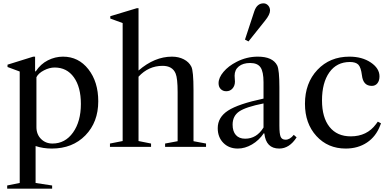

<svg xmlns="http://www.w3.org/2000/svg" viewBox="-20 -879 2334 1149"><path d="M193 -5V216L292 231V250H23V231L98 216V-451L25 -478V-492L179 -540H190V-452H194Q223 -496 266.5 -518Q310 -540 357 -540Q450 -540 509 -464.5Q568 -389 568 -273Q568 -148 491 -69Q414 10 290 10Q238 10 193 -5ZM294 -20Q370 -20 417 -86Q464 -152 464 -257Q464 -358 422 -416.5Q380 -475 307 -475Q276 -475 243 -458Q210 -441 198 -417V-118Q198 -75 225.5 -47.5Q253 -20 294 -20Z M809 -35 884 -20V0H638V-20L714 -35V-741L640 -768V-782L799 -830H809V-457Q905 -540 1009 -540Q1049 -540 1080 -524Q1111 -508 1125 -480Q1138 -455 1138 -338V-34L1213 -20V0H968V-20L1043 -34V-328Q1043 -410 1031 -439Q1012 -485 953 -485Q869 -485 809 -420Z M1403 10Q1350 10 1316.5 -24Q1283 -58 1283 -112Q1283 -177 1344.5 -217Q1406 -257 1557 -289V-387Q1557 -450 1539 -476Q1521 -502 1477 -502Q1434 -502 1409 -481.5Q1384 -461 1384 -426Q1384 -420 1385 -408Q1386 -396 1386 -391Q1386 -366 1371.5 -349.5Q1357 -333 1334 -333Q1314 -333 1301 -346Q1288 -359 1288 -381Q1288 -414 1317.5 -449Q1347 -484 1396 -509Q1456 -540 1523 -540Q1612 -540 1639 -487Q1652 -460 1652 -356V-127Q1652 -78 1659.5 -60.5Q1667 -43 1689 -43Q1715 -43 1738 -72L1755 -57Q1712 10 1651 10Q1572 10 1562 -80L1559 -82Q1530 -39 1488 -14.5Q1446 10 1403 10ZM1447 -49Q1516 -49 1557 -116V-260Q1451 -239 1411.5 -212Q1372 -185 1372 -133Q1372 -93 1391.5 -71Q1411 -49 1447 -49ZM1467 -631 1446 -642 1502 -812Q1518 -859 1557 -859Q1573 -859 1584.5 -846.5Q1596 -834 1596 -816Q1596 -792 1566 -755Z M2049 10Q1942 10 1873.5 -65Q1805 -140 1805 -258Q1805 -382 1879.5 -461Q1954 -540 2071 -540Q2147 -540 2199 -505Q2251 -470 2251 -422Q2251 -396 2238.5 -380.5Q2226 -365 2205 -365Q2153 -365 2146 -428Q2140 -476 2124.5 -492Q2109 -508 2074 -508Q1995 -508 1951 -446Q1907 -384 1907 -278Q1907 -176 1952 -119.5Q1997 -63 2079 -63Q2176 -63 2230 -136L2241 -151L2260 -141L2255 -128Q2230 -62 2176 -26Q2122 10 2049 10Z"/></svg>

Font: Libre Caslon Text
Style: Regular
Weight: 400
Designer: Pablo Impallari, Rodrigo Fuenzalida
Foundry: Pablo Impallari, Rodrigo Fuenzalida
Version: Version 1.002